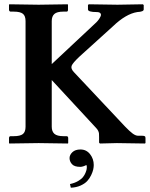

<svg xmlns="http://www.w3.org/2000/svg" viewBox="-20 -667 700 895"><path d="M355 29.8Q382.8 29.8 399.9 51.8Q417 73.7 417 102.1Q417 111.3 414.6 122.8Q412.1 134.3 405 149.4Q397.9 164.6 386.7 176.8Q375.5 189 355.5 198Q335.4 207 310.1 208L306.2 190.9Q327.6 186.5 343.5 177.2Q359.4 168 366.9 158.4Q374.5 148.9 378.9 137.7Q383.3 126.5 384 121.1Q384.8 115.7 384.8 111.8Q384.8 107.9 382.8 102.1Q366.2 110.8 354 110.8Q326.7 110.8 315.4 98.1Q304.2 85.4 304.2 69.8Q304.2 55.2 317.4 42.5Q330.6 29.8 355 29.8ZM221.2 -76.2Q221.2 -54.2 233.6 -43.2Q246.1 -32.2 275.9 -32.2H290Q297.9 -32.2 297.9 -22.9V0L295.9 2Q196.3 0 160.2 0L23.9 2L22 0V-22.9Q22 -32.2 29.8 -32.2H43.9Q74.2 -32.2 86.7 -42.2Q99.1 -52.2 99.1 -76.2V-568.8Q99.1 -592.8 86.7 -602.8Q74.2 -612.8 43.9 -612.8H29.8Q26.9 -612.8 24.4 -615.2Q22 -617.7 22 -621.1V-645L23.9 -647Q121.1 -645 160.2 -645L294.9 -647L296.9 -645V-621.1Q296.9 -612.8 290 -612.8H274.9Q245.6 -612.8 233.4 -601.8Q221.2 -590.8 221.2 -568.8V-368.2L429.2 -563Q435.5 -569.3 440.4 -576.2Q445.8 -583.5 449.2 -591.6Q452.6 -599.6 448 -605.2Q443.4 -610.8 430.2 -610.8Q390.1 -610.8 390.1 -623V-644L394 -647Q488.8 -645 527.8 -645L645 -647L649.9 -644V-623Q649.9 -612.3 620.1 -610.8Q566.9 -602.5 505.9 -543.9L351.1 -403.8Q318.8 -373.5 314 -360.4Q309.1 -347.2 324.2 -331.1L563 -77.1Q584 -55.2 598.1 -44.7Q612.3 -34.2 624 -34.2H642.1Q649.4 -34.2 653.1 -32.7Q656.7 -31.2 657.5 -28.8Q658.2 -26.4 658.2 -22V0L654.8 2Q563 0 524.9 0L445.8 2L441.9 -2V-27.8Q441.9 -39.6 441.4 -44.9Q440.9 -50.3 437.5 -57.4Q434.1 -64.5 426.8 -71.8L221.2 -293.9Z"/></svg>

Font: Linux Libertine G
Style: Semibold
Weight: 600
Designer: Philipp H. Poll
Foundry: Philipp H. Poll
Version: Version 5.1.1